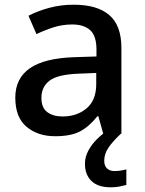

<svg xmlns="http://www.w3.org/2000/svg" viewBox="-20 -569 615 816"><path d="M293 -549Q394 -549 445 -504.5Q496 -460 496 -365V0H419L398 -75H394Q359 -31 320 -10.5Q281 10 214 10Q141 10 93 -30Q45 -70 45 -154Q45 -236 107 -279Q169 -322 297 -326L390 -329V-358Q390 -417 363 -441Q336 -465 287 -465Q246 -465 208 -453Q170 -441 135 -424L101 -502Q139 -522 188.5 -535.5Q238 -549 293 -549ZM317 -256Q226 -253 191 -226.5Q156 -200 156 -153Q156 -111 181 -92.5Q206 -74 246 -74Q307 -74 348 -108.5Q389 -143 389 -212V-259ZM423 114Q423 136 435 147Q447 158 466 158Q483 158 495.5 155.5Q508 153 517 151V217Q502 221 486.5 224Q471 227 450 227Q396 227 368.5 200Q341 173 341 127Q341 98 355.5 71Q370 44 393 21.5Q416 -1 439 -16L493 0Q459 32 441 58.5Q423 85 423 114Z"/></svg>

Font: Noto Kufi Arabic Medium
Style: Regular
Weight: 500
Designer: Monotype Design Team, David Williams, Khaled Hosny
Foundry: Google LLC
Version: Version 2.109; ttfautohint (v1.8.4.7-5d5b)